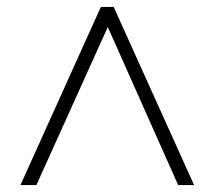

<svg xmlns="http://www.w3.org/2000/svg" viewBox="-20 -706 619 554"><path d="M85 -172H39L271 -686H308L540 -172H494L291 -628Z"/></svg>

Font: Fz Poppins ExtLt
Style: Regular
Weight: 200
Designer: Ninad Kale (Devanagari), Jonny Pinhorn (Latin)
Foundry: Indian Type Foundry
Version: Vit hóa bi Vntype.Com & FontZin.Com